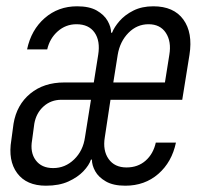

<svg xmlns="http://www.w3.org/2000/svg" viewBox="-20 -580 640 610"><path d="M126 10Q64 10 34.5 -30Q5 -70 16 -135L23 -187Q33 -247 76 -282.5Q119 -318 184 -318H278L292 -406Q299 -450 280.5 -476.5Q262 -503 223 -503Q189 -503 163.5 -480.5Q138 -458 130 -423H66Q79 -485 122 -522.5Q165 -560 225 -560Q264 -560 287.5 -546.5Q311 -533 322 -513.5Q333 -494 333 -476H336Q343 -494 360 -513.5Q377 -533 404 -546.5Q431 -560 467 -560Q532 -560 562.5 -518Q593 -476 582 -406L559 -263H331L313 -144Q306 -102 325 -75Q344 -48 382 -48Q418 -48 442.5 -69.5Q467 -91 475 -127H539Q526 -65 483 -27.5Q440 10 378 10Q340 10 316.5 -3.5Q293 -17 282.5 -36Q272 -55 272 -73H269Q263 -55 245 -36Q227 -17 197.5 -3.5Q168 10 126 10ZM340 -318H504L518 -406Q525 -448 507 -475.5Q489 -503 452 -503Q415 -503 388 -475.5Q361 -448 354 -406ZM149 -46Q187 -46 215.5 -73.5Q244 -101 250 -144L269 -263H175Q142 -263 118.5 -242Q95 -221 89 -187L82 -135Q75 -96 93.5 -71Q112 -46 149 -46Z"/></svg>

Font: NKDuy Mono ExtraLight
Style: Italic
Weight: 200
Italic angle: -9°
Monospace: yes
Designer: NKDuy
Foundry: NKDuy
Version: Version 2.251; ttfautohint (v1.8.4.7-5d5b)